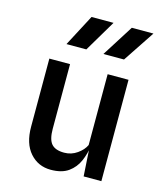

<svg xmlns="http://www.w3.org/2000/svg" viewBox="-121 -900 842 999"><g transform="rotate(15 300.0 -400.5)"><path d="M247 11Q179 11 135 -38.8Q91 -88.5 91 -179.5V-546H202.5V-198Q202.5 -140.5 223.2 -116.8Q244 -93 291.5 -93Q330 -93 361.2 -115Q392.5 -137 405 -164.5V-546H517.5V0H422L409 -206L418 -164.5Q412 -119.5 394.5 -79.5Q377 -39.5 341.8 -14.2Q306.5 11 247 11ZM356.5 -642 464 -812H580.5L467.5 -642ZM157.5 -642 247 -812H365.5L264.5 -642Z"/></g></svg>

Font: Spline Sans Mono Medium
Style: Regular
Weight: 500
Monospace: yes
Version: Version 1.004